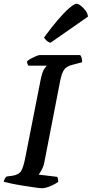

<svg xmlns="http://www.w3.org/2000/svg" viewBox="-30 -995 485 1015"><path d="M191 0Q182 0 154 -4Q126 -8 91.5 -13.5Q57 -19 28.5 -25Q0 -31 -10 -34Q-9 -43 -4 -51Q1 -59 5 -62L36 -66Q70 -71 82.5 -92.5Q95 -114 105 -168L184 -569Q193 -615 204 -630.5Q215 -646 217 -648H120Q118 -651 115.5 -656.5Q113 -662 113 -671Q120 -678 134 -685.5Q148 -693 161.5 -698.5Q175 -704 181 -704H394Q398 -699 401.5 -689Q405 -679 404 -666L355 -653Q321 -645 308.5 -626Q296 -607 288 -567L205 -140Q200 -114 190 -96.5Q180 -79 174 -72L273 -60Q275 -56 276.5 -48Q278 -40 278 -34Q261 -21 235.5 -10.5Q210 0 191 0ZM237 -769Q225 -772 215.5 -781Q206 -790 203 -797Q241 -849 275.5 -889.5Q310 -930 336.5 -952.5Q363 -975 374 -975Q384 -975 397.5 -964.5Q411 -954 422.5 -938.5Q434 -923 435 -907Z"/></svg>

Font: Texturina SemiBold
Style: Italic
Weight: 600
Italic angle: -11°
Designer: Guillermo Torres Carreño
Foundry: Omnibus-Type
Version: Version 1.002; ttfautohint (v1.8.3)